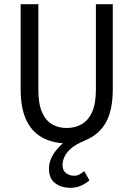

<svg xmlns="http://www.w3.org/2000/svg" viewBox="-20 -676 640 921"><path d="M318 225Q274 225 244.5 202.5Q215 180 215 134Q215 106 226 82.5Q237 59 252.5 41Q268 23 282 11Q220 7 174 -21.5Q128 -50 103.5 -106Q79 -162 79 -248V-656H164V-246Q164 -178 181.5 -138Q199 -98 229.5 -80Q260 -62 300 -62Q340 -62 371.5 -80Q403 -98 421.5 -138Q440 -178 440 -246V-656H521V-248Q521 -178 505.5 -129.5Q490 -81 459 -49.5Q428 -18 383 0Q344 16 321.5 35.5Q299 55 289.5 75.5Q280 96 280 115Q280 142 297 154.5Q314 167 335 167Q350 167 362.5 160Q375 153 384 145L409 189Q392 204 369 214.5Q346 225 318 225Z"/></svg>

Font: Source Code Variable
Style: Regular
Weight: 400
Monospace: yes
Designer: Paul D. Hunt, Teo Tuominen
Foundry: Adobe Systems Incorporated
Version: Version 1.010;hotconv 1.0.106;makeotfexe 2.5.65593